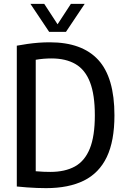

<svg xmlns="http://www.w3.org/2000/svg" viewBox="-20 -967 652 994"><path d="M218.5 7Q194.5 7 170.2 6Q146 5 120.2 3.2Q94.5 1.5 67 -1.5V-730.5Q93.5 -735.5 121.8 -739.5Q150 -743.5 179 -745.8Q208 -748 237.5 -748Q405 -748 488.8 -656.8Q572.5 -565.5 572.5 -370Q572.5 -237 532.8 -154Q493 -71 414.2 -32Q335.5 7 218.5 7ZM240.5 -77Q316.5 -77 367.8 -105.2Q419 -133.5 445 -197.8Q471 -262 471 -370Q471 -476.5 446 -541.2Q421 -606 371 -635.2Q321 -664.5 246 -664.5Q227 -664.5 205.8 -662.8Q184.5 -661 165 -657.5V-80.5Q186.5 -78.5 204.8 -77.8Q223 -77 240.5 -77ZM234.5 -802 137.5 -947H209L285 -830.5H271L347 -947H418.5L321.5 -802Z"/></svg>

Font: Encode Sans SC Condensed Medium
Style: Regular
Weight: 500
Width: 3
Designer: Multiple Designers
Foundry: Impallari Type
Version: Version 3.002